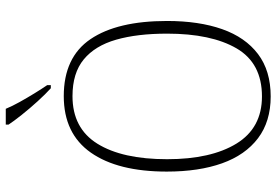

<svg xmlns="http://www.w3.org/2000/svg" viewBox="-170 -802 981 682"><g transform="rotate(-90 321.0 -460.5)"><path d="M320 10Q231 10 171.5 -35Q112 -80 82.5 -162.5Q53 -245 53 -359Q53 -533 120.5 -629Q188 -725 321 -725Q459 -725 523.5 -630Q588 -535 588 -358Q588 -245 559 -162.5Q530 -80 470.5 -35Q411 10 320 10ZM320 -21Q438 -21 490.5 -111Q543 -201 543 -358Q543 -464 521.5 -539Q500 -614 451.5 -654Q403 -694 321 -694Q207 -694 152 -605.5Q97 -517 97 -358Q97 -202 152.5 -111.5Q208 -21 320 -21ZM349 -771Q329 -789 303 -817.5Q277 -846 254 -875Q231 -904 220 -921V-931H276Q285 -909 300 -882Q315 -855 331 -829Q347 -803 360 -784V-771Z"/></g></svg>

Font: Noto Serif Tamil SemiCondensed ExtraLight
Style: Regular
Weight: 200
Width: 4
Designer: Indian Type Foundry, Tom Grace, and the Monotype Design Team
Foundry: Monotype Imaging Inc.
Version: Version 2.004; ttfautohint (v1.8.4.7-5d5b)